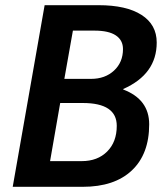

<svg xmlns="http://www.w3.org/2000/svg" viewBox="-20 -720 641 740"><path d="M152 -700H360Q467 -700 525.5 -662.5Q584 -625 584 -556Q584 -434 455 -377V-375Q555 -337 555 -241Q555 -126 488 -63Q421 0 299 0H29ZM331 -416Q385 -416 419.5 -448Q454 -480 454 -531Q454 -565 426.5 -583.5Q399 -602 344 -602H261L228 -416ZM295 -99Q356 -99 393 -136Q430 -173 430 -235Q430 -323 299 -323H212L173 -99Z"/></svg>

Font: Sarabun SemiBold
Style: Italic
Weight: 600
Italic angle: -10°
Designer: Suppakit Chalermlarp | Katatrad Co.,Ltd.
Foundry: Cadson Demak Co.,Ltd.
Version: Version 1.000; ttfautohint (v1.6)